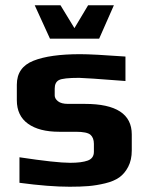

<svg xmlns="http://www.w3.org/2000/svg" viewBox="-20 -700 565 730"><path d="M481 -189C481 -266.3 421.7 -305 303 -305H239C221.7 -305 208.8 -308.3 200.5 -315C192.2 -321.7 188 -329 188 -337V-363C188 -379 193.3 -389.8 204 -395.5C214.7 -401.2 240.3 -404 281 -404C294.3 -404 353 -400 457 -392V-485C374.3 -491 317 -494 285 -494C208.3 -494 149 -485.7 107 -469C65 -452.3 44 -422 44 -378V-319C44 -279.7 58.2 -249.8 86.5 -229.5C114.8 -209.2 154.3 -199 205 -199H268C296.7 -199 315.3 -195.2 324 -187.5C332.7 -179.8 337 -168.3 337 -153V-123C337 -106.3 329.2 -95.2 313.5 -89.5C297.8 -83.8 275.7 -81 247 -81C211 -81 146.7 -88 54 -102V-5C128.7 5 192.3 10 245 10C272.3 10 296.2 9.2 316.5 7.5C336.8 5.8 358 2.3 380 -3C402 -8.3 419.8 -15.8 433.5 -25.5C447.2 -35.2 458.5 -48.7 467.5 -66C476.5 -83.3 481 -104 481 -128ZM413 -680H315L263 -593L210 -680H112L170 -553H357Z"/></svg>

Font: Play
Style: Bold
Weight: 700
Designer: Jonas Hecksher
Foundry: Jonas Hecksher, Playtypeª, e-types AS
Version: Version 1.002